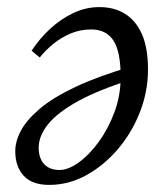

<svg xmlns="http://www.w3.org/2000/svg" viewBox="-20 -508 465 541"><path d="M119 13Q70 13 46.5 -13Q23 -39 23 -82Q23 -110 39 -140Q55 -170 92 -201.5Q129 -233 192.5 -263Q256 -293 351 -321L354 -285Q258 -255 200 -223Q142 -191 115.5 -158Q89 -125 89 -92Q89 -62 104.5 -45.5Q120 -29 148 -29Q172 -29 201.5 -50Q231 -71 258 -108Q285 -145 302.5 -192Q320 -239 320 -291Q320 -363 299.5 -394Q279 -425 237 -425Q205 -425 177.5 -413Q150 -401 128.5 -383Q107 -365 92 -346L69 -365Q92 -400 122 -427.5Q152 -455 187 -471.5Q222 -488 260 -488Q302 -488 332.5 -469Q363 -450 380 -411.5Q397 -373 397 -312Q397 -250 374 -191.5Q351 -133 311.5 -87Q272 -41 222.5 -14Q173 13 119 13Z"/></svg>

Font: Source Serif 4
Style: Italic
Weight: 400
Italic angle: -12°
Designer: Frank Grießhammer
Foundry: Adobe Systems Incorporated
Version: Version 4.004;hotconv 1.0.116;makeotfexe 2.5.65601